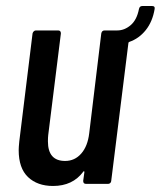

<svg xmlns="http://www.w3.org/2000/svg" viewBox="-20 -610 533 637"><path d="M493 -580Q486 -538 463.5 -510Q441 -482 409 -471Q406 -470 406 -467L349 -10Q349 -6 346 -3Q343 0 339 0H265Q256 0 256 -10L260 -39Q260 -42 258.5 -42Q257 -42 256 -40Q221 7 156 7Q104 7 73 -22.5Q42 -52 42 -112Q42 -121 44 -141L88 -499Q89 -503 92 -506Q95 -509 99 -509H173Q182 -509 182 -499L140 -162Q139 -154 139 -141Q139 -76 196 -76Q228 -76 249.5 -100.5Q271 -125 276 -168L316 -499Q318 -509 327 -509H369Q393 -509 413.5 -526.5Q434 -544 441 -580Q443 -590 452 -590H485Q495 -590 493 -580Z"/></svg>

Font: Barlow Condensed Medium
Style: Italic
Weight: 500
Width: 3
Italic angle: -7°
Designer: Jeremy Tribby
Foundry: Tribby Type
Version: Version 1.408